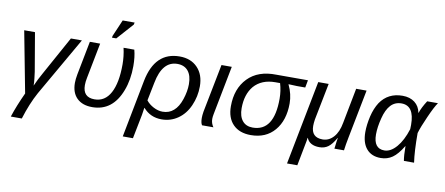

<svg xmlns="http://www.w3.org/2000/svg" viewBox="-79 -1081 3749 1616"><g transform="rotate(10 1795.0 -272.5)"><path d="M54 -528H146L202 -199L209 -143Q213 -110 213 -83Q238 -140 271 -198L453 -528H547L259 -26Q204 74 163 207H69Q101 109 154 -5Z M615 -528H703L644 -225Q637 -191 637 -162Q637 -58 737 -58Q826 -58 872.5 -144Q919 -230 919 -388Q919 -458 903 -528H995Q1011 -468 1011 -390Q1011 -272 975 -179Q903 10 729 10Q645 10 598 -36Q551 -82 551 -166Q551 -197 559 -240ZM829 -595H792L795 -611L856 -753H958L954 -735Z M1382 -538Q1478 -538 1535 -478.5Q1592 -419 1592 -319Q1592 -232 1557 -153Q1523 -76 1461 -33Q1399 10 1322 10Q1226 10 1165 -60H1163L1154 0L1113 208H1026L1121 -284Q1171 -538 1382 -538ZM1374 -473Q1245 -473 1209 -282L1178 -127Q1202 -96 1241.5 -75.5Q1281 -55 1319 -55Q1375 -55 1413 -89Q1452 -122 1475 -191Q1498 -260 1498 -321Q1498 -395 1465.5 -434Q1433 -473 1374 -473Z M1742 -68Q1742 -31 1764 0H1667Q1654 -19 1654 -61Q1654 -83 1659 -115L1740 -528H1828L1747 -111Q1742 -86 1742 -68Z M2084 10Q1987 10 1932.5 -45.5Q1878 -101 1878 -201Q1878 -351 1965.5 -441.5Q2053 -532 2210 -528H2479L2467 -464H2396L2324 -467V-465Q2361 -388 2361 -309Q2361 -164 2287 -77Q2213 10 2084 10ZM2089 -55Q2271 -55 2271 -333Q2271 -401 2252 -464H2211Q2095 -464 2030 -390Q1970 -318 1970 -200Q1970 -131 2001 -93Q2032 -55 2089 -55Z M2880 0H2798L2800 -14Q2807 -77 2811 -93H2809Q2777 -36 2745.5 -13Q2714 10 2671 10Q2587 10 2562 -50H2560L2557 -26L2515 192H2427L2567 -528H2656L2594 -214Q2589 -181 2589 -158Q2589 -59 2686 -59Q2740 -59 2779.5 -103Q2819 -147 2833 -227L2891 -528H2980L2899 -114Q2886 -49 2880 0Z M3287 -538Q3350 -538 3391 -506.5Q3432 -475 3442 -419H3443Q3459 -467 3498 -528H3590Q3563 -490 3522 -397Q3482 -308 3465 -251Q3465 -95 3479 0H3392Q3384 -46 3384 -116V-124H3382Q3338 -51 3294.5 -20.5Q3251 10 3194 10Q3116 10 3073 -40.5Q3030 -91 3030 -183Q3030 -245 3047 -319Q3064 -390 3097 -441Q3163 -538 3287 -538ZM3289 -473Q3233 -473 3197 -434Q3161 -395 3142 -319Q3122 -241 3122 -179Q3122 -58 3214 -58Q3268 -58 3317.5 -115.5Q3367 -173 3398 -272L3399 -309Q3399 -473 3289 -473Z"/></g></svg>

Font: Libra Sans
Style: Italic
Weight: 400
Italic angle: -12°
Foundry: Context Ltd
Version: Version 1.002